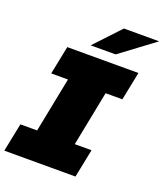

<svg xmlns="http://www.w3.org/2000/svg" viewBox="-183 -1024 963 1131"><g transform="rotate(20 298.5 -458.5)"><path d="M425 -522 357 -178H462L426 0H-20L16 -178H121L189 -522H84L120 -700H566L530 -522ZM396 -917H617L402 -757H246Z"/></g></svg>

Font: Montserrat Alternates Black
Style: Italic
Weight: 900
Italic angle: -11.3°
Designer: Julieta Ulanovsky
Foundry: Julieta Ulanovsky
Version: Version 7.200